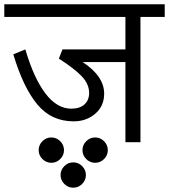

<svg xmlns="http://www.w3.org/2000/svg" viewBox="-40 -662 787 894"><path d="M0 0ZM727 -583H614V0H544V-373H345Q445 -307 445 -226Q445 -168 403.5 -132.5Q362 -97 303 -97Q199 -97 133.5 -176Q68 -255 22 -409L78 -432Q117 -299 171 -227.5Q225 -156 292 -156Q332 -156 353.5 -176Q375 -196 375 -229Q375 -271 340 -307.5Q305 -344 234 -389L251 -432H544V-583H-20V-642H727ZM199 -22Q223 -22 240.5 -4.5Q258 13 258 37Q258 61 240.5 78.5Q223 96 199 96Q175 96 157.5 78.5Q140 61 140 37Q140 13 157.5 -4.5Q175 -22 199 -22ZM403 -22Q427 -22 444.5 -4.5Q462 13 462 37Q462 61 444.5 78.5Q427 96 403 96Q379 96 361.5 78.5Q344 61 344 37Q344 13 361.5 -4.5Q379 -22 403 -22ZM301 94Q325 94 342.5 111.5Q360 129 360 153Q360 177 342.5 194.5Q325 212 301 212Q277 212 259.5 194.5Q242 177 242 153Q242 129 259.5 111.5Q277 94 301 94Z"/></svg>

Font: Martel Sans Light
Style: Regular
Weight: 300
Designer: Dan Reynolds and Mathieu Réguer
Foundry: Dan Reynolds and Mathieu Réguer
Version: Version 1.002; ttfautohint (v1.1) -l 5 -r 5 -G 72 -x 0 -D la